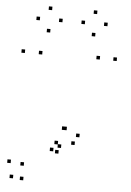

<svg xmlns="http://www.w3.org/2000/svg" viewBox="-64 -827 748 1096"><g transform="rotate(5 310.0 -279.0)"><path d="M298.2 52.3V32.3H278.2V52.3ZM310.2 18.8V-1.2H290.2V18.8ZM290.3 0.2V-19.8H270.3V0.2ZM267.5 41.8V21.8H247.5V41.8ZM107.3 138.5V118.5H87.3V138.5ZM31.5 130V110H11.5V130ZM52.2 215.3V195.3H32.2V215.3ZM111.3 221.5V201.5H91.3V221.5ZM386 -4.7V-24.7H366V-4.7ZM409.5 -51V-71H389.5V-51ZM583.7 -503.3V-523.3H563.7V-503.3ZM486.8 -503.3V-523.3H466.8V-503.3ZM333.3 -84.8V-104.8H313.3V-84.8ZM325.7 -84.8V-104.8H305.7V-84.8ZM156.8 -503.3V-523.3H136.8V-503.3ZM57.5 -503.3V-523.3H37.5V-503.3ZM255.8 -696.7V-716.7H235.8V-696.7ZM191.2 -760.5V-780.5H171.2V-760.5ZM126.3 -696.7V-716.7H106.3V-696.7ZM191.2 -632.2V-652.2H171.2V-632.2ZM513.7 -696.7V-716.7H493.7V-696.7ZM449 -760.5V-780.5H429V-760.5ZM384.2 -696.7V-716.7H364.2V-696.7ZM449 -632.2V-652.2H429V-632.2Z"/></g></svg>

Font: Monaspace Argon Dots Var
Style: Regular
Weight: 400
Designer: Riley Cran and the Lettermatic Team
Version: Version 1.100 (Monaspace Argon Dots)